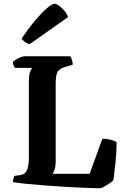

<svg xmlns="http://www.w3.org/2000/svg" viewBox="-20 -1004 669 1024"><path d="M513 0Q487 0 440.5 -2Q394 -4 337.5 -7Q281 -10 224.5 -14.5Q168 -19 121.5 -23.5Q75 -28 49 -33Q49 -43 52 -52.5Q55 -62 58 -66L87 -70Q112 -73 123 -94.5Q134 -116 134 -168V-565Q134 -610 142 -625Q150 -640 151 -642H60Q56 -646 52.5 -655Q49 -664 48 -673Q53 -679 65.5 -686.5Q78 -694 91 -699Q104 -704 110 -704H355Q359 -698 363.5 -685.5Q368 -673 368 -659L325 -646Q300 -639 288.5 -623Q277 -607 277 -560V-142Q277 -119 271.5 -101Q266 -83 260 -77H458L526 -264Q552 -264 572.5 -258Q593 -252 602 -247Q602 -193 596 -136.5Q590 -80 585 -44Q579 -36 564 -26Q549 -16 534.5 -8Q520 0 513 0ZM139 -769Q124 -772 112 -781Q100 -790 95 -798Q132 -853 167.5 -895Q203 -937 230.5 -960.5Q258 -984 271 -984Q280 -984 295 -973.5Q310 -963 323.5 -946.5Q337 -930 343 -913Z"/></svg>

Font: Texturina
Style: Bold
Weight: 700
Designer: Guillermo Torres Carreño
Foundry: Omnibus-Type
Version: Version 1.002; ttfautohint (v1.8.3)